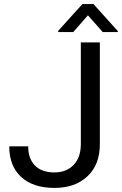

<svg xmlns="http://www.w3.org/2000/svg" viewBox="-20 -921 603 951"><path d="M25.9 0ZM380.4 -710.9H474.6V-207.5Q474.6 -105.5 413.3 -47.9Q352.1 9.8 250 9.8Q144 9.8 85 -44.4Q25.9 -98.6 25.9 -196.3H119.6Q119.6 -135.3 153.1 -101.1Q186.5 -66.9 250 -66.9Q308.1 -66.9 344 -103.5Q379.9 -140.1 380.4 -206.1ZM563.5 -767.1V-762.2H488.8L415.5 -845.2L342.8 -762.2H268.1V-768.1L388.2 -900.9H442.9Z"/></svg>

Font: Roboto
Style: Regular
Weight: 400
Designer: Google
Version: Version 2.134; 2016; ttfautohint (v1.6)